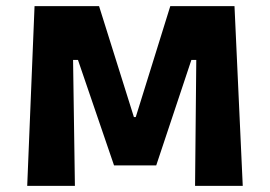

<svg xmlns="http://www.w3.org/2000/svg" viewBox="-20 -608 883 628"><path d="M69 0 93 -588H304L418 -225H424L537 -588H747L774 0H618L622 -412H606L491 -67H353L235 -412H219L225 0Z"/></svg>

Font: Ruda SemiBold
Style: Bold
Weight: 900
Designer: Mariela Monsalve and Angelina Sanchez
Foundry: Mariela Monsalve and Angelina Sanchez
Version: Version 2.000